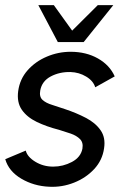

<svg xmlns="http://www.w3.org/2000/svg" viewBox="-52 -719 503 749"><path d="M140.5 9.5Q80 7 31 -22Q-18 -51 -31.5 -98L48.5 -131.5Q54.5 -107 85.8 -88Q117 -69 155.5 -69Q194 -69 228.5 -87.2Q263 -105.5 269.5 -139Q273.5 -163 260 -176.5Q246.5 -190 224 -197.8Q201.5 -205.5 178.5 -212.5Q129.5 -225 91.2 -243.5Q53 -262 33 -291Q13 -320 19 -364Q25.5 -411 56 -445.2Q86.5 -479.5 131 -498.2Q175.5 -517 223.5 -517Q284 -517 330 -491Q376 -465 395.5 -421L319.5 -378.5Q312 -403.5 284.2 -420.2Q256.5 -437 223 -438Q180.5 -439 146 -420.8Q111.5 -402.5 105 -366Q100.5 -341.5 114 -329.2Q127.5 -317 151.5 -309.8Q175.5 -302.5 202.5 -293Q246 -278.5 283 -259.2Q320 -240 340.2 -211.2Q360.5 -182.5 354 -140.5Q347.5 -94 315.5 -59.5Q283.5 -25 236.8 -6.5Q190 12 140.5 9.5ZM173.5 -555 97.5 -699H158L229.5 -599.5L329.5 -699H390L274.5 -555Z"/></svg>

Font: Urbanist Medium
Style: Italic
Weight: 500
Italic angle: -8°
Designer: Corey Hu
Foundry: Corey Hu
Version: Version 1.330; ttfautohint (v1.8.4.7-5d5b)